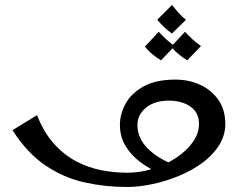

<svg xmlns="http://www.w3.org/2000/svg" viewBox="-20 -740 980 767"><path d="M486 7Q400 7 317 -11.5Q234 -30 161 -79.5Q88 -129 30 -220L128 -280Q155 -211 195.5 -166Q236 -121 284.5 -95.5Q333 -70 385.5 -60Q438 -50 489 -50Q540 -50 591 -66Q642 -82 683.5 -109.5Q725 -137 750 -172Q775 -207 775 -245Q775 -290 741 -314Q707 -338 654 -338Q598 -338 563.5 -310Q529 -282 529 -241Q529 -189 569 -148Q609 -107 678 -81L635 -40Q584 -61 544.5 -89.5Q505 -118 482 -156Q459 -194 459 -241Q459 -284 481.5 -325.5Q504 -367 553 -394.5Q602 -422 681 -422Q734 -422 779 -401.5Q824 -381 852 -341.5Q880 -302 880 -245Q880 -199 855 -159.5Q830 -120 788.5 -89.5Q747 -59 695 -37.5Q643 -16 589 -4.5Q535 7 486 7ZM667 -606Q650 -618 636 -631.5Q622 -645 608 -661L667 -720Q681 -703 693 -689Q705 -675 723 -661ZM623 -499Q605 -510 588 -524Q571 -538 559 -554L614 -613Q629 -597 644 -583Q659 -569 678 -556ZM728 -499Q710 -510 693 -524Q676 -538 664 -554L719 -613Q734 -597 749 -583Q764 -569 783 -556Z"/></svg>

Font: Marhey Light Light
Style: Regular
Weight: 300
Version: Version 1.000